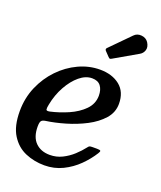

<svg xmlns="http://www.w3.org/2000/svg" viewBox="-154 -853 804 956"><g transform="rotate(20 248.0 -375.5)"><path d="M-11.5 -200.5Q-11.5 -270 14.2 -330Q40 -390 83.5 -435.2Q127 -480.5 181.8 -506Q236.5 -531.5 294.5 -531.5Q359 -531.5 399.8 -498.8Q440.5 -466 440.5 -403Q440.5 -357.5 409.5 -322.5Q378.5 -287.5 330 -262.2Q281.5 -237 227 -221Q172.5 -205 125 -198.5Q109 -196 103.8 -188.2Q98.5 -180.5 98.5 -159Q98.5 -103.5 127 -75Q155.5 -46.5 203 -46.5Q238 -46.5 268.2 -61.5Q298.5 -76.5 323.2 -99.2Q348 -122 366 -145.5Q370.5 -152 374.8 -154Q379 -156 391 -156H414Q429.5 -156 432.5 -152.5Q435.5 -149 428 -137.5Q405 -100.5 370.5 -66.2Q336 -32 291.5 -10.2Q247 11.5 195 11.5Q141 11.5 94 -8.5Q47 -28.5 17.8 -75Q-11.5 -121.5 -11.5 -200.5ZM129.5 -249.5Q177 -260 223.8 -280.5Q270.5 -301 301.2 -332.2Q332 -363.5 332.5 -406.5Q332.5 -439 317.8 -458.2Q303 -477.5 272 -477.5Q238 -477.5 205.8 -450.8Q173.5 -424 148.8 -379.5Q124 -335 113.5 -281Q109.5 -262 110.8 -254Q112 -246 129.5 -249.5ZM467 -740Q480.5 -718.5 474.8 -700.2Q469 -682 452.5 -673L331 -603Q324.5 -599 321 -599Q317.5 -599 312 -605L289.5 -628.5Q281.5 -637 289.5 -644.5L390.5 -747Q406 -763.5 430.2 -761.2Q454.5 -759 467 -740Z"/></g></svg>

Font: Besley* Medium
Style: Italic
Weight: 500
Italic angle: -13°
Designer: Owen Earl
Foundry: indestructible type*
Version: Version 3.000; ttfautohint (v1.8.3)